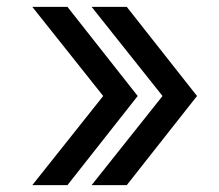

<svg xmlns="http://www.w3.org/2000/svg" viewBox="-20 -540 640 560"><path d="M349.7 0 554.6 -260 349.7 -520H247.2L454 -260L247.2 0ZM176.7 0 381.6 -260 176.7 -520H74.2L281 -260L74.2 0Z"/></svg>

Font: M PLUS Code Latin 60 Medium
Style: Regular
Weight: 500
Width: 7
Monospace: yes
Designer: Coji Morishita
Foundry: UNDERFOREST DESIGN
Version: Version 1.005; ttfautohint (v1.8.3)